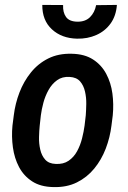

<svg xmlns="http://www.w3.org/2000/svg" viewBox="-20 -759 524 789"><path d="M31.2 -242.7 36.6 -284.7Q42.5 -333.5 60.1 -379.2Q77.6 -424.8 107.2 -461.4Q136.7 -498 178.5 -518.8Q220.2 -539.6 274.9 -538.1Q327.6 -537.1 362.3 -514.6Q397 -492.2 416.5 -455.6Q436 -418.9 441.9 -374.8Q447.8 -330.6 443.4 -285.2L438 -242.7Q432.1 -194.3 414.6 -148.4Q397 -102.5 367.4 -66.4Q337.9 -30.3 296.1 -9.5Q254.4 11.2 199.7 9.8Q146.5 8.8 112.1 -13.7Q77.6 -36.1 58.3 -72.5Q39.1 -108.9 33 -153.3Q26.9 -197.8 31.2 -242.7ZM147.9 -285.2 143.1 -241.7Q141.1 -222.2 140.4 -196Q139.6 -169.9 145.3 -144.8Q150.9 -119.6 165.8 -103Q180.7 -86.4 208.5 -85.4Q240.2 -83.5 262 -98.4Q283.7 -113.3 296.9 -137.7Q310.1 -162.1 317.1 -189.9Q324.2 -217.8 327.6 -243.2L332.5 -285.6Q334 -305.2 334.5 -331.5Q335 -357.9 329.3 -382.8Q323.7 -407.7 309.1 -424.6Q294.4 -441.4 266.1 -442.9Q235.8 -444.8 214.6 -429.4Q193.4 -414.1 179.7 -389.6Q166 -365.2 158.4 -337.2Q150.9 -309.1 147.9 -285.2ZM375 -737.8 460.4 -738.8Q457 -693.8 434.6 -662.6Q412.1 -631.3 376 -615.2Q339.8 -599.1 296.4 -600.1Q233.4 -601.6 193.4 -638.4Q153.3 -675.3 153.8 -738.8L239.3 -738.3Q237.8 -708.5 251.2 -689.5Q264.6 -670.4 297.9 -669.9Q330.6 -669.4 349.9 -688.5Q369.1 -707.5 375 -737.8Z"/></svg>

Font: Roboto Condensed Medium
Style: Italic
Weight: 500
Italic angle: -12°
Designer: Christian Robertson
Foundry: Google
Version: Version 3.0; 2020